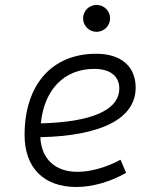

<svg xmlns="http://www.w3.org/2000/svg" viewBox="-20 -744 626 774"><path d="M292 -51.3C202.6 -51.3 147 -103 142.6 -190.9C384.3 -196.3 526.9 -263.7 526.9 -390.6C526.9 -476.6 467.8 -527.3 367.7 -527.3C189 -527.3 79.1 -402.3 79.1 -199.7C79.1 -67.9 156.2 9.8 287.6 9.8C352.1 9.8 426.3 -11.2 488.3 -47.4L465.8 -100.1C409.2 -69.3 345.2 -51.3 292 -51.3ZM144.5 -246.6C158.7 -383.8 238.8 -466.3 360.4 -466.3C424.3 -466.3 460.9 -436.5 460.9 -387.7C460.9 -298.8 347.2 -252 144.5 -246.6ZM369.1 -615.7C399.4 -615.7 423.8 -640.1 423.8 -669.9C423.8 -700.2 399.4 -724.1 369.1 -724.1C339.4 -724.1 314.9 -700.2 314.9 -669.9C314.9 -640.1 339.4 -615.7 369.1 -615.7Z"/></svg>

Font: Cascadia Mono PL Light
Style: Italic
Weight: 300
Italic angle: -10°
Monospace: yes
Designer: Aaron Bell
Foundry: Saja Typeworks
Version: Version 2404.023